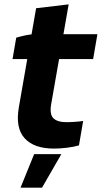

<svg xmlns="http://www.w3.org/2000/svg" viewBox="-20 -678 470 887"><path d="M67 -181.8 146.8 -640 297.2 -657.8 216.8 -199Q208 -150.2 226.5 -131.9Q245 -113.6 286.8 -113.6Q304.4 -113.6 327 -115.2Q349.6 -116.8 364.2 -119.2L344.8 -6.4Q322.4 0.4 290.1 4.4Q257.8 8.4 229 8.4Q137.4 8.4 94 -39Q50.6 -86.4 67 -181.8ZM141 -520H430L410.2 -405H37.8L55 -504Q76.6 -510.4 99.8 -515.2Q123 -520 141 -520ZM137.8 34H263.4L174.2 189H74.8Z"/></svg>

Font: Fixel Italic Variable Display Thin
Style: Italic
Weight: 100
Italic angle: -10°
Designer: AlfaBravo + MacPaw
Foundry: Kyrylo Tkachov, Marchela Mozhyna, Serhii Makarenko, Maria Weinstein, Zakhar Kryvoshyya
Version: Version 1.210;Glyphs 3.2 (3217)